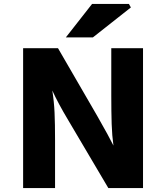

<svg xmlns="http://www.w3.org/2000/svg" viewBox="-20 -960 841 980"><path d="M98 -714H276L477 -367Q538 -260 559 -217Q552 -267 550 -326.5Q548 -386 548 -473V-714H710V0H533L328 -347Q276 -434 247 -498Q256 -441 258.5 -384.5Q261 -328 261 -243V0H98ZM450 -940H638L648 -922L454 -769H316Z"/></svg>

Font: Nebula Sans Bold
Style: Regular
Weight: 700
Designer: Paul D. Hunt for Adobe (as Source Sans)
Foundry: Nebula Entertainment & Broadcasting LLC
Version: Version 1.010